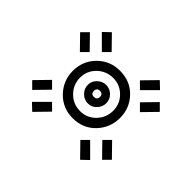

<svg xmlns="http://www.w3.org/2000/svg" viewBox="-90 -486 581 581"><g transform="rotate(45 200.5 -195.5)"><path d="M282 -302 261 -323 303 -366 325 -345ZM119 -302 76 -345 98 -366 140 -323ZM329 -255 308 -276 350 -319 371 -298ZM72 -255 30 -298 51 -319 93 -276ZM198 -98Q155 -98 126 -128Q97 -158 97 -200Q97 -242 126 -271.5Q155 -301 198 -301Q242 -301 270.5 -271.5Q299 -242 299 -200Q299 -158 270.5 -128Q242 -98 198 -98ZM199 -129Q228 -129 248.5 -150Q269 -171 269 -201Q269 -230 248.5 -250.5Q228 -271 199 -271Q169 -271 148 -250.5Q127 -230 127 -201Q127 -171 148 -150Q169 -129 199 -129ZM199 -162Q183 -162 171 -174Q159 -186 159 -202Q159 -218 171 -229.5Q183 -241 199 -241Q215 -241 226.5 -229.5Q238 -218 238 -202Q238 -186 226.5 -174Q215 -162 199 -162ZM198 -189Q211 -189 211 -202Q211 -215 198 -215Q185 -215 185 -202Q185 -189 198 -189ZM329 -136 371 -93 350 -72 308 -115ZM72 -136 93 -115 51 -72 30 -93ZM282 -89 325 -46 303 -25 261 -68ZM119 -89 140 -68 98 -25 76 -46Z"/></g></svg>

Font: Zen Tokyo Zoo
Style: Regular
Weight: 400
Designer: Yoshimichi Ohira
Foundry: A-1 Corp ZenFonts
Version: Version 1.002; ttfautohint (v1.8.3)